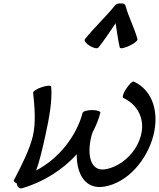

<svg xmlns="http://www.w3.org/2000/svg" viewBox="-20 -1050 916 1106"><path d="M547 -776C583 -821 614 -869 646 -916C654 -869 659 -821 670 -776C673 -768 697 -773 725 -786C753 -799 774 -816 772 -824C754 -891 721 -950 703 -1017C700 -1027 689 -1032 675 -1030C662 -1032 648 -1027 641 -1017C587 -950 522 -891 469 -824C463 -816 475 -799 497 -786C518 -773 541 -768 547 -776ZM109 34C228 -1 339 -70 422 -161C421 -46 472 43 581 25C717 2 826 -129 863 -267C898 -401 861 -529 751 -580C744 -584 724 -565 707 -539C690 -514 683 -490 690 -486C772 -448 818 -365 791 -267C766 -174 681 -91 587 -75C498 -60 480 -163 507 -268C509 -274 511 -281 513 -287C532 -323 548 -361 558 -400C560 -409 539 -416 511 -416C483 -416 458 -409 456 -400C419 -263 318 -136 188 -68C212 -133 226 -202 241 -268C262 -364 282 -465 275 -551C274 -559 250 -558 221 -548C192 -539 170 -524 171 -516C179 -434 188 -345 169 -265C150 -187 104 -96 60 -12C57 -7 65 1 77 7C77 8 77 8 77 9C79 27 93 39 109 34Z"/></svg>

Font: Nupuram Medium Oblique
Style: Regular
Weight: 500
Designer: Santhosh Thottingal (santhosh.thottingal@gmail.com)
Foundry: SMC
Version: Version 1.000